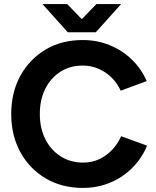

<svg xmlns="http://www.w3.org/2000/svg" viewBox="-20 -908 765 940"><path d="M385 12Q283 12 204 -34.5Q125 -81 80 -162.5Q35 -244 35 -350Q35 -456 80 -537.5Q125 -619 203.5 -665.5Q282 -712 384 -712Q456 -712 518 -686.5Q580 -661 626.5 -615.5Q673 -570 698 -511L571 -464Q554 -501 526 -528.5Q498 -556 462 -571.5Q426 -587 384 -587Q323 -587 275.5 -556.5Q228 -526 201.5 -473Q175 -420 175 -350Q175 -280 202 -226.5Q229 -173 277 -142.5Q325 -112 387 -112Q430 -112 465.5 -128.5Q501 -145 528.5 -174Q556 -203 573 -241L700 -195Q675 -134 628.5 -87Q582 -40 520 -14Q458 12 385 12ZM321 -750V-753L452 -888H573L449 -750ZM312 -750 188 -888H309L440 -753V-750Z"/></svg>

Font: Figtree Light
Style: Bold
Weight: 700
Version: Version 2.002